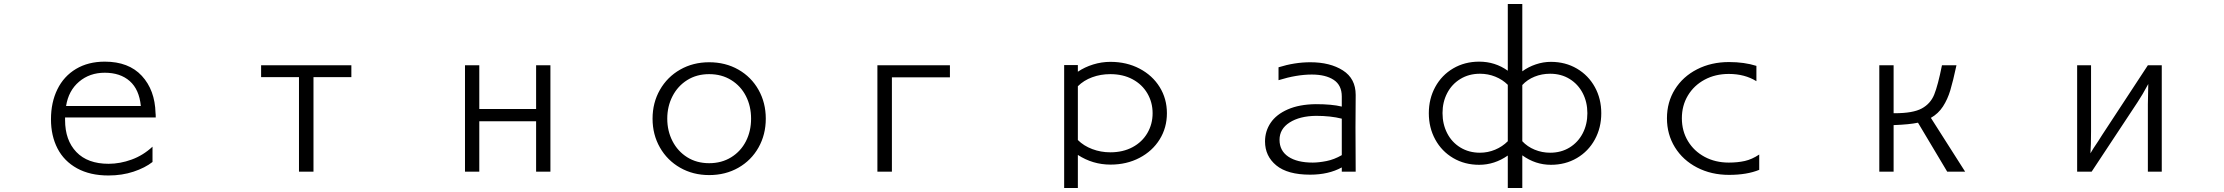

<svg xmlns="http://www.w3.org/2000/svg" viewBox="-20 -822 11040 953"><path d="M518 49Q427 49 362.5 13.5Q298 -22 265.5 -85Q233 -148 233 -230Q233 -314 265 -379Q297 -444 357.5 -480Q418 -516 500 -516Q619 -516 684 -445.5Q749 -375 752 -261Q753 -256 753 -239H303V-226Q303 -126 359 -67.5Q415 -9 519 -9Q576 -9 633.5 -30Q691 -51 737 -94V-18Q700 11 643 30Q586 49 518 49ZM500 -461Q425 -461 372.5 -416.5Q320 -372 308 -296H679Q671 -378 624 -419.5Q577 -461 500 -461Z M1464 -439H1276V-498H1724V-439H1536V30H1464Z M2641 -220H2359V30H2288V-498H2359V-281H2641V-498H2712V30H2641Z M3500 47Q3420 47 3356 10.5Q3292 -26 3255.5 -90Q3219 -154 3219 -233Q3219 -312 3255.5 -376Q3292 -440 3356 -476.5Q3420 -513 3500 -513Q3581 -513 3645 -476.5Q3709 -440 3745 -376Q3781 -312 3781 -233Q3781 -154 3745 -90Q3709 -26 3645 10.5Q3581 47 3500 47ZM3708 -233Q3708 -295 3682.5 -345Q3657 -395 3609.5 -424.5Q3562 -454 3500 -454Q3438 -454 3391 -424.5Q3344 -395 3318 -344.5Q3292 -294 3292 -233Q3292 -172 3318 -121.5Q3344 -71 3391 -41.5Q3438 -12 3500 -12Q3562 -12 3609.5 -41.5Q3657 -71 3682.5 -121Q3708 -171 3708 -233Z M4335 -498H4695V-438H4407V30H4335Z M5262 -499H5330V-466Q5364 -489 5406 -502Q5448 -515 5492 -515Q5572 -515 5636 -481.5Q5700 -448 5736 -390Q5772 -332 5772 -260Q5772 -188 5736 -130Q5700 -72 5636 -38.5Q5572 -5 5492 -5Q5404 -5 5330 -53V111H5262ZM5491 -66Q5554 -66 5601.5 -91.5Q5649 -117 5675 -161.5Q5701 -206 5701 -260Q5701 -314 5675 -358.5Q5649 -403 5601.5 -428.5Q5554 -454 5491 -454Q5443 -454 5401 -438.5Q5359 -423 5330 -394V-127Q5359 -98 5401.5 -82Q5444 -66 5491 -66Z M6483 45Q6371 45 6315 -1Q6259 -47 6259 -120Q6259 -171 6287 -212.5Q6315 -254 6372 -279Q6429 -304 6511 -305Q6591 -305 6640 -293V-343Q6640 -399 6600 -425.5Q6560 -452 6491 -452Q6416 -452 6326 -424V-488Q6406 -513 6484 -513Q6582 -513 6645.5 -472.5Q6709 -432 6709 -351V-350Q6708 -294 6708 -189Q6708 -47 6709 30H6640V9Q6574 45 6483 45ZM6512 -247Q6431 -246 6381 -214Q6331 -182 6331 -128Q6331 -74 6374.5 -44.5Q6418 -15 6496 -15Q6525 -15 6563.5 -22.5Q6602 -30 6640 -52V-233Q6585 -247 6512 -247Z M7322 -4Q7250 -4 7193 -37.5Q7136 -71 7104 -129.5Q7072 -188 7072 -260Q7072 -332 7104 -390.5Q7136 -449 7193 -482.5Q7250 -516 7322 -516Q7401 -516 7464 -471V-802H7536V-468Q7566 -490 7603 -502.5Q7640 -515 7678 -515Q7750 -515 7807 -481.5Q7864 -448 7896 -390Q7928 -332 7928 -260Q7928 -188 7896 -129.5Q7864 -71 7807 -37.5Q7750 -4 7678 -4Q7601 -4 7536 -51V111H7464V-50Q7398 -4 7322 -4ZM7326 -456Q7271 -456 7228.5 -430Q7186 -404 7163 -359.5Q7140 -315 7140 -261Q7140 -206 7163 -161Q7186 -116 7228.5 -90Q7271 -64 7326 -64Q7365 -64 7401 -79Q7437 -94 7464 -121V-401Q7438 -427 7402 -441.5Q7366 -456 7326 -456ZM7674 -64Q7729 -64 7771 -90Q7813 -116 7836 -160.5Q7859 -205 7859 -260Q7859 -315 7836 -359.5Q7813 -404 7771 -430Q7729 -456 7674 -456Q7633 -456 7597 -441.5Q7561 -427 7536 -400V-121Q7561 -94 7597.5 -79Q7634 -64 7674 -64Z M8562 46Q8474 46 8403.5 9.5Q8333 -27 8293.5 -91Q8254 -155 8254 -235Q8254 -315 8293.5 -378.5Q8333 -442 8403.5 -478Q8474 -514 8562 -514Q8638 -514 8698 -495V-419Q8640 -455 8561 -455Q8494 -455 8441 -426.5Q8388 -398 8358 -348Q8328 -298 8328 -235Q8328 -172 8358 -122Q8388 -72 8441 -43.5Q8494 -15 8561 -15Q8605 -15 8640.5 -23Q8676 -31 8712 -55V21Q8651 46 8562 46Z M9379 -201V30H9308V-498H9379V-260H9385Q9475 -260 9518.5 -283.5Q9562 -307 9580.5 -352.5Q9599 -398 9619 -498H9691Q9674 -419 9660.5 -374Q9647 -329 9624 -293.5Q9601 -258 9564 -237L9734 30H9645L9500 -213Q9458 -204 9379 -201Z M10641 -304 10643 -405Q10614 -351 10590 -315L10362 30H10290V-498H10359V-170Q10359 -100 10356 -61Q10367 -81 10395 -122Q10413 -151 10414 -152L10641 -498H10710V30H10641Z"/></svg>

Font: LINE Seed JP_TTF Regular
Style: Regular
Weight: 400
Designer: LINE & Fontrix & Fontworks
Version: Version 1.002